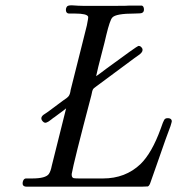

<svg xmlns="http://www.w3.org/2000/svg" viewBox="-20 -704 667 723"><path d="M229 -296Q221 -289 205.5 -278Q190 -267 184 -262Q183 -262 172.5 -253.5Q162 -245 156 -243Q148 -239 140.5 -247.5Q133 -256 137 -264Q139 -268 143.5 -271.5Q148 -275 154 -278.5Q160 -282 162 -284L217 -325Q233 -335 238.5 -342Q244 -349 246 -365L288 -532L307 -608Q313 -637 312 -641Q308 -653 262 -653H239Q230 -654 228.5 -663Q227 -672 232 -679Q235 -684 250 -684Q278 -682 292 -682H420Q460 -682 468 -683H495H514Q521 -681 522 -670.5Q523 -660 516 -656Q513 -653 487 -653Q416 -653 403 -638Q394 -629 380 -571Q376 -552 362 -499Q348 -446 342 -417Q358 -428 380 -445L468 -509Q499 -531 501 -531Q510 -532 516 -521Q520 -511 507 -500L486 -485L343 -379Q332 -371 331 -369Q327 -363 324 -345Q257 -91 250 -49Q250 -48 250 -46Q250 -35 258 -33Q265 -32 279 -32H368Q452 -32 509 -86Q552 -128 585 -219Q595 -248 598 -252Q602 -260 614 -259Q626 -258 627 -248Q627 -245 622 -229Q617 -217 603.5 -179Q590 -141 572 -89Q554 -37 547 -18Q543 -5 537 -2L513 -1H81Q69 -1 66 -8Q64 -15 67 -23Q70 -31 77 -32H101Q152 -32 164 -49Q171 -59 175 -80L187 -128Z"/></svg>

Font: cwTeXKai
Style: Medium
Weight: 500
Version: Version 1.17